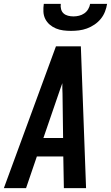

<svg xmlns="http://www.w3.org/2000/svg" viewBox="-39 -975 575 995"><path d="M-19 0 161 -490 251 -735H380L407 0H292L289 -164H152L96 0ZM186 -260H288L285 -490Q284 -504 284 -517.5Q284 -531 284 -544Q279 -531 274.5 -517.5Q270 -504 265 -490ZM329 -815Q309 -815 289 -817.5Q269 -820 251 -827.5Q233 -835 218.5 -847.5Q204 -860 195.5 -877Q187 -894 186 -914.5Q185 -935 188 -955H276Q274 -941 277.5 -927.5Q281 -914 290.5 -905.5Q300 -897 313.5 -893.5Q327 -890 342 -890Q356 -890 370.5 -893.5Q385 -897 397.5 -905.5Q410 -914 418 -927.5Q426 -941 428 -955H516Q513 -935 505 -914.5Q497 -894 483 -877Q469 -860 450.5 -847.5Q432 -835 411.5 -827.5Q391 -820 370 -817.5Q349 -815 329 -815Z"/></svg>

Font: Iosevka SS04
Style: Bold Italic
Weight: 700
Italic angle: -9°
Monospace: yes
Designer: Belleve Invis
Foundry: Belleve Invis
Version: Version 19.0.0; ttfautohint (v1.8.4)